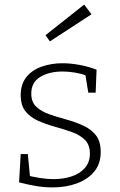

<svg xmlns="http://www.w3.org/2000/svg" viewBox="-20 -807 522 835"><path d="M116 -400Q116 -363 138 -342.5Q160 -322 194.5 -310Q229 -298 267.5 -287.5Q306 -277 340.5 -261.5Q375 -246 396.5 -219.5Q418 -193 418 -146Q418 -95 390 -61Q362 -27 314.5 -9.5Q267 8 209 8Q172 8 136.5 2Q101 -4 63 -14L70 -137H101L111 -33L103 -43Q128 -37 157 -32.5Q186 -28 212 -28Q256 -28 292 -40Q328 -52 349.5 -77Q371 -102 371 -139Q371 -177 349.5 -198.5Q328 -220 293 -232.5Q258 -245 220 -255.5Q182 -266 147.5 -281Q113 -296 91.5 -322Q70 -348 70 -394Q70 -441 95 -472Q120 -503 162 -517.5Q204 -532 252 -532Q283 -532 321.5 -525.5Q360 -519 400 -504L396 -404H364L350 -490L359 -478Q304 -496 252 -496Q194 -496 155 -472.5Q116 -449 116 -400ZM197 -627 178 -654 346 -787 378 -745Z"/></svg>

Font: Bitter Thin Light
Style: Regular
Weight: 300
Version: Version 2.002